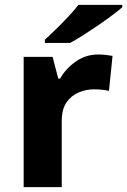

<svg xmlns="http://www.w3.org/2000/svg" viewBox="-20 -768 522 788"><path d="M382.8 -544.4Q398.4 -544.4 415.3 -542.5Q432.1 -540.5 441.9 -538.6L427.2 -395Q416.5 -397.5 401.6 -399.4Q386.7 -401.4 364.7 -401.4Q335 -401.4 304.7 -389.4Q274.4 -377.4 253.9 -349.1Q233.4 -320.8 233.4 -270.5V0H77.1V-534.7H195.8L219.2 -445.3H226.6Q249.5 -486.3 291 -515.4Q332.5 -544.4 382.8 -544.4ZM481.9 -748V-738.3Q466.3 -724.6 440.2 -705.1Q414.1 -685.5 383.1 -664.3Q352.1 -643.1 321.8 -623.8Q291.5 -604.5 267.6 -591.8H164.1V-605Q184.1 -623 209.7 -648.2Q235.4 -673.3 260.3 -699.7Q285.2 -726.1 301.8 -748Z"/></svg>

Font: Lunasima
Style: Bold
Weight: 700
Designer: The DocRepair Project, Monotype Design Team
Foundry: Google
Version: Version 2.009